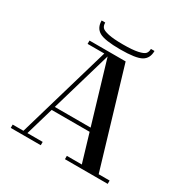

<svg xmlns="http://www.w3.org/2000/svg" viewBox="-197 -1077 1225 1252"><g transform="rotate(30 415.0 -451.5)"><path d="M437 -750V-725H210V-750ZM606 -262V-235H214V-262ZM705 0H578L355 -750H482ZM780 -25V0H458V-25ZM276 0V-25H50V0ZM343 -750H373L161 -25H131ZM611 -903Q611 -847 570 -823.5Q529 -800 412 -800Q295 -800 254 -823.5Q213 -847 213 -903H240Q240 -880 251 -867Q262 -854 301 -845.5Q340 -837 411 -837Q483 -837 522 -845.5Q561 -854 572.5 -867Q584 -880 584 -903Z"/></g></svg>

Font: Solide Mirage
Style: Etroit
Weight: 400
Designer: Jérémy Landes
Foundry: Velvetyne Type Foundry
Version: Version 1.1